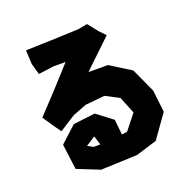

<svg xmlns="http://www.w3.org/2000/svg" viewBox="-132 -853 1034 1027"><g transform="rotate(-20 385.0 -340.0)"><path d="M314.5 -89.8 277.3 -88.9 245.1 -106.4 298.8 -140.6ZM113.3 -698.2 117.2 -619.1 134.8 -555.7 220.7 -567.4H291L183.6 -449.2L72.3 -330.1L114.3 -267.6L143.6 -226.6L235.4 -285.2L313.5 -315.4L423.8 -326.2L501 -286.1L540 -189.5L472.7 -104.5L441.4 -99.6L432.6 -186.5L342.8 -254.9L218.8 -240.2L127 -156.2L145.5 -11.7L272.5 39.1L479.5 31.2L599.6 -5.9L693.4 -137.7L678.7 -263.7L616.2 -400.4L498 -474.6H387.7L419.9 -505.9L546.9 -627L514.6 -660.2L467.8 -718.8L417 -709L300.8 -704.1Z"/></g></svg>

Font: MaokenAssortedSans-Lite
Style: Lite
Weight: 400
Version: Version 1.400